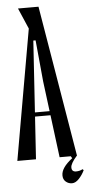

<svg xmlns="http://www.w3.org/2000/svg" viewBox="-63 -846 474 1026"><g transform="rotate(-5 174.5 -333.0)"><path d="M320 0H226.7L174.4 -411.1L153.3 -633.3H141.1L123.3 -697.8L74.4 -811.1H184.4ZM141.1 -633.3 100 0H0L142.2 -811.1H173.3ZM200 -227.8H95.6V-250H200ZM233.3 97.8Q233.3 56.7 293.3 11.1L286.7 0H318.9Q284.4 38.9 284.4 60Q284.4 83.3 307.8 83.3Q327.8 83.3 343.3 74.4L348.9 80Q336.7 105.6 318.3 125Q300 144.4 281.1 144.4Q262.2 144.4 247.8 132.2Q233.3 120 233.3 97.8Z"/></g></svg>

Font: Le Murmure
Style: Regular
Weight: 600
Width: 2
Designer: Jeremy Landes, Alexander Slobzheninov (Cyrillic)
Foundry: Velvetyne Type Foundry
Version: Version 1.0